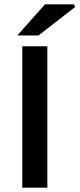

<svg xmlns="http://www.w3.org/2000/svg" viewBox="-20 -868 368 888"><path d="M83 0V-654H199V0ZM60 -704 188 -848H321L328 -836L158 -704Z"/></svg>

Font: Source Sans 3 ExtraLight SemiBold
Style: Regular
Weight: 600
Version: Version 3.052;hotconv 1.1.0;makeotfexe 2.6.0